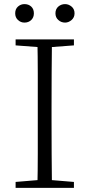

<svg xmlns="http://www.w3.org/2000/svg" viewBox="-20 -915 436 935"><path d="M99 -805Q81 -805 67.5 -817.5Q54 -830 54 -850Q54 -871 67.5 -883Q81 -895 99 -895Q119 -895 132 -883Q145 -871 145 -850Q145 -830 132 -817.5Q119 -805 99 -805ZM297 -805Q278 -805 264 -817.5Q250 -830 250 -850Q250 -871 264 -883Q278 -895 297 -895Q314 -895 328.5 -883Q343 -871 343 -850Q343 -830 328.5 -817.5Q314 -805 297 -805ZM56 0V-29L188 -40H207L340 -29V0ZM162 0Q164 -83 164 -166Q164 -249 164 -333V-390Q164 -474 164 -557.5Q164 -641 162 -723H233Q232 -641 231.5 -557.5Q231 -474 231 -390V-333Q231 -249 231.5 -166Q232 -83 233 0ZM56 -694V-723H340V-694L207 -684H188Z"/></svg>

Font: Early Summer Mincho VF
Style: Regular
Weight: 250
Designer: GuiWonder
Version: Version 1.002